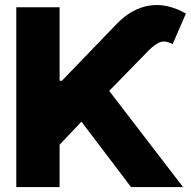

<svg xmlns="http://www.w3.org/2000/svg" viewBox="-20 -757 772 777"><path d="M45.9 0V-727.5H221.2V-430.2H230.5L453.1 -661.1Q513.7 -723.1 584.7 -734.4Q655.8 -745.6 732.4 -702.1L678.7 -578.6Q647 -594.7 626.2 -585.7Q605.5 -576.7 581.5 -552.7L421.9 -389.2L720.7 0H510.3L309.6 -264.6L221.2 -171.4V0Z"/></svg>

Font: Inter Display Extra Bold
Style: Regular
Weight: 800
Designer: Rasmus Andersson
Foundry: rsms
Version: Version 4.000;git-4fc901f